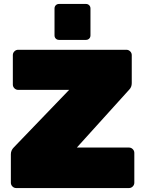

<svg xmlns="http://www.w3.org/2000/svg" viewBox="-20 -952 733 972"><path d="M660 -178V-27Q660 -16 652 -8Q644 0 633 0H62Q51 0 43 -8Q35 -16 35 -27V-171Q35 -191 50 -206L330 -497H72Q61 -497 53 -505Q45 -513 45 -524V-673Q45 -684 53 -692Q61 -700 72 -700H620Q631 -700 639 -692Q647 -684 647 -673V-531Q647 -511 634 -498L369 -205H633Q644 -205 652 -197Q660 -189 660 -178ZM438 -909V-773Q438 -763 431.5 -756.5Q425 -750 415 -750H279Q269 -750 262.5 -756.5Q256 -763 256 -773V-909Q256 -919 262.5 -925.5Q269 -932 279 -932H415Q425 -932 431.5 -925.5Q438 -919 438 -909Z"/></svg>

Font: Rubik
Style: Regular
Weight: 900
Designer: Hubert & Fischer
Foundry: Hubert & Fischer
Version: Version 1.100